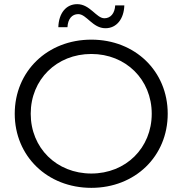

<svg xmlns="http://www.w3.org/2000/svg" viewBox="-20 -898 879 925"><path d="M420 -62C253 -62 128 -185 128 -350C128 -515 253 -638 420 -638C586 -638 711 -515 711 -350C711 -185 586 -62 420 -62ZM420 7C631 7 788 -145 788 -350C788 -555 631 -707 420 -707C208 -707 51 -554 51 -350C51 -146 208 7 420 7ZM488 -762C542 -762 577 -807 579 -872H535C533 -834 513 -810 483 -810C444 -810 414 -878 352 -878C298 -878 263 -834 261 -767H305C307 -807 327 -830 357 -830C397 -830 426 -762 488 -762Z"/></svg>

Font: Montserrat-Alt1
Style: Regular
Weight: 400
Designer: Differentunic
Foundry: Differentunic
Version: Version 7.222